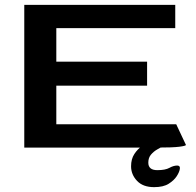

<svg xmlns="http://www.w3.org/2000/svg" viewBox="-20 -608 806 791"><path d="M80 0V-588H702V-492H212V-354H586V-255H212V-96H706L746 -11Q746 -7 719 -3.5Q692 0 626 0ZM615 163Q569 163 544.5 137Q520 111 520 77Q520 47 533.5 26.5Q547 6 565 -6.5Q583 -19 596 -23Q622 -31 643.5 -30Q665 -29 665 -20Q665 -13 654 -7Q643 -1 628 7.5Q613 16 602 29Q591 42 591 62Q591 93 628 93Q661 93 678 83.5Q695 74 710 74Q723 74 721 87.5Q719 101 708 118Q697 135 675 149Q653 163 615 163Z"/></svg>

Font: Goldman
Style: Regular
Weight: 400
Designer: Jaikishan Patel
Version: Version 1.000; ttfautohint (v1.8.3)